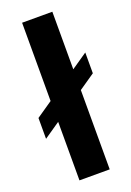

<svg xmlns="http://www.w3.org/2000/svg" viewBox="-151 -776 567 828"><g transform="rotate(-20 133.0 -361.5)"><path d="M63.9 0V-723.4H202.7V0ZM-10.2 -217.7V-313.3L276 -509.6V-414.3Z"/></g></svg>

Font: Archivo SemiBold
Style: Regular
Weight: 600
Designer: Hector Gatti
Foundry: Omnibus-Type
Version: Version 2.001